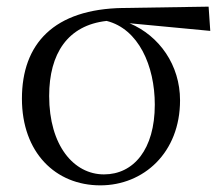

<svg xmlns="http://www.w3.org/2000/svg" viewBox="-20 -543 674 578"><path d="M282 15C412 15 522 -83 522 -241C522 -347 460 -435 370 -473L613 -450L608 -523L351 -519C142 -516 46 -411 46 -246C46 -84 147 15 282 15ZM301 -480C397 -456 446 -345 446 -228C446 -93 382 -18 293 -18C202 -18 128 -105 128 -254C128 -382 184 -467 301 -480Z"/></svg>

Font: Harano Aji Mincho KR
Style: Regular
Weight: 400
Foundry: Masamichi Hosoda
Version: HaranoAjiMinchoKR-Regular version 20230610;ttx 4.39.4